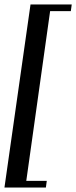

<svg xmlns="http://www.w3.org/2000/svg" viewBox="-27 -695 342 862"><path d="M295 -675 291 -645H198L91 117H183L179 147H-7L110 -675Z"/></svg>

Font: Unna Medium
Style: Italic
Weight: 500
Italic angle: -8.05°
Designer: Jorge de Buen Unna
Foundry: Omnibus-Type
Version: Version 2.008